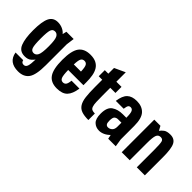

<svg xmlns="http://www.w3.org/2000/svg" viewBox="-17 -1387 2264 2264"><g transform="rotate(45 1115.5 -254.5)"><path d="M258.4 191Q351.2 191 395.5 130.2Q439.8 69.4 439.8 -93.4V-441.8L453.4 -543.4H332.4L320.4 -492.6Q298.4 -520.4 261.6 -536.9Q224.8 -553.4 183 -553.4Q105.4 -553.4 73.8 -487.9Q42.2 -422.4 42.2 -277.8Q42.2 -142.4 72.3 -66.2Q102.4 10 187.6 10Q242.4 10 270.8 -15.7Q299.2 -41.4 307.2 -54.6Q305.6 23.4 294.1 56.5Q282.6 89.6 251.6 89.6Q233.8 89.6 223.7 81.5Q213.6 73.4 208.8 53.6H81.4Q93.2 123.8 137.9 157.4Q182.6 191 258.4 191ZM235.8 -452Q271 -452 289 -416.3Q307 -380.6 307 -272.2Q307 -163.8 289 -127.6Q271 -91.4 235.8 -91.4Q200.4 -91.4 187.3 -128.1Q174.2 -164.8 174.2 -275.8Q174.2 -378.2 186.4 -415.1Q198.6 -452 235.8 -452Z M725.4 -91.4Q693.2 -91.4 680.4 -122Q667.6 -152.6 665.8 -239.6H919.8V-287.4Q919.8 -347.4 911.2 -396.4Q902.6 -445.4 881 -480.3Q859.4 -515.2 821.5 -534.3Q783.6 -553.4 725.8 -553.4Q624.8 -553.4 578.3 -490.3Q531.8 -427.2 531.8 -275.2Q531.8 -121.8 577.5 -55.9Q623.2 10 724.2 10Q814.2 10 857.7 -35.1Q901.2 -80.2 915 -178.2H783.2Q778.4 -129 764.4 -110.2Q750.4 -91.4 725.4 -91.4ZM726.6 -452Q755.2 -452 769.1 -428.3Q783 -404.6 785.8 -332.8H666.6Q668.6 -403.2 682.3 -427.6Q696 -452 726.6 -452Z M972.8 -543.4V-442H1031.4V-321.8Q1031.4 -224.4 1039.2 -160.7Q1047 -97 1070.7 -59Q1094.4 -21 1137.6 -5.6Q1180.8 9.8 1251.4 9.8V-98.8Q1220.8 -98.8 1203.6 -106.8Q1186.4 -114.8 1177.8 -138.9Q1169.2 -163 1167.3 -206.5Q1165.4 -250 1165.4 -321V-442H1251.4V-543.4H1165.4V-700.4L1031.4 -638.6V-543.4Z M1491.2 -326Q1408.8 -326 1354.5 -288.6Q1300.2 -251.2 1300.2 -147Q1300.2 -61 1336.8 -25.5Q1373.4 10 1429 10Q1461.8 10 1496.2 -5.3Q1530.6 -20.6 1562.2 -52L1572.8 0H1698.6L1683.2 -99V-326ZM1320.6 -379H1451.8Q1457.4 -422 1467.4 -436.2Q1477.4 -450.4 1498.8 -450.4Q1524.4 -450.4 1536.8 -425.1Q1549.2 -399.8 1549.2 -324H1683.2Q1683.2 -450 1634.3 -502.1Q1585.4 -554.2 1498.2 -554.2Q1417.8 -554.2 1375.6 -513.9Q1333.4 -473.6 1320.6 -379ZM1431.8 -160.6Q1431.8 -215.6 1450.2 -229.8Q1468.6 -244 1492.2 -244H1549.2V-175.6Q1549.2 -134.2 1527 -113.2Q1504.8 -92.2 1474.8 -92.2Q1455.2 -92.2 1443.5 -106.8Q1431.8 -121.4 1431.8 -160.6Z M1798 0H1931.8V-286.4Q1931.8 -382.2 1945.6 -417.1Q1959.4 -452 1998.2 -452Q2033.6 -452 2041.6 -419.7Q2049.6 -387.4 2049.6 -288.8V0H2183.6V-302.8Q2183.6 -445.2 2155.4 -499.3Q2127.2 -553.4 2058 -553.4Q2000.6 -553.4 1972.7 -532.2Q1944.8 -511 1930 -488.6L1900.4 -543.4H1798Z"/></g></svg>

Font: Secuela Light
Style: Regular
Weight: 300
Designer: Fernando Haro
Foundry: deFharo
Version: Version 1.708